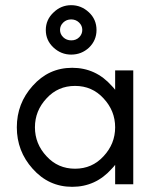

<svg xmlns="http://www.w3.org/2000/svg" viewBox="-20 -712 610 742"><path d="M380 -332Q336 -380 270 -380Q204 -380 160 -332Q115 -284 115 -220Q115 -156 160 -108Q204 -60 270 -60Q336 -60 380 -108Q425 -156 425 -220Q425 -284 380 -332ZM495 0H425V-75Q419 -67 412 -60Q350 10 259 10Q168 10 106 -60Q45 -128 45 -220Q45 -312 106 -380Q168 -450 259 -450Q350 -450 412 -380Q419 -373 425 -365V-440H495ZM255 -637Q237 -637 224.5 -625Q212 -613 212 -596.5Q212 -580 224.5 -568Q237 -556 255.5 -556Q274 -556 286 -568Q298 -580 298 -596.5Q298 -613 285.5 -625Q273 -637 255 -637ZM157 -596Q157 -636 187 -664Q216 -692 255 -692Q294 -692 323.5 -664.5Q353 -637 353 -596Q353 -556 324 -528Q295 -501 255 -501Q216 -501 186.5 -528.5Q157 -556 157 -596Z"/></svg>

Font: Puffins on Iceburgs
Style: Regular
Weight: 400
Version: Version 1.0